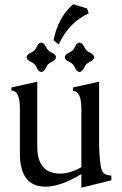

<svg xmlns="http://www.w3.org/2000/svg" viewBox="-20 -875 576 910"><path d="M365.7 14.6V-49.8Q266.6 9.8 195.8 9.8Q74.2 9.8 74.2 -147.9V-361.8Q74.2 -445.8 34.2 -445.8V-460.4L156.7 -487.8V-179.7Q156.7 -52.2 266.1 -52.2Q311 -52.2 365.7 -82.5V-357.9Q365.7 -443.4 326.2 -443.8L325.7 -460.4L449.7 -487.8V-186Q452.6 -99.6 461.2 -71.8Q469.7 -43.9 507.8 -43V-20.5ZM356.9 -533.7Q343.3 -535.2 335.2 -554.4Q327.1 -573.7 307.9 -581.8Q288.6 -589.8 287.1 -603.5Q288.6 -617.2 307.9 -625.5Q327.1 -633.8 335.2 -652.8Q343.3 -671.9 356.9 -673.3Q370.6 -671.9 378.9 -652.8Q387.2 -633.8 406.2 -625.5Q425.3 -617.2 426.8 -603.5Q425.3 -589.8 406.2 -581.8Q387.2 -573.7 378.9 -554.4Q370.6 -535.2 356.9 -533.7ZM175.8 -533.7Q162.1 -535.2 154.1 -554.4Q146 -573.7 126.7 -581.8Q107.4 -589.8 106 -603.5Q107.4 -617.2 126.7 -625.5Q146 -633.8 154.1 -652.8Q162.1 -671.9 175.8 -673.3Q189.5 -671.9 197.8 -652.8Q206.1 -633.8 225.1 -625.5Q244.1 -617.2 245.6 -603.5Q244.1 -589.8 225.1 -581.8Q206.1 -573.7 197.8 -554.4Q189.5 -535.2 175.8 -533.7ZM258.3 -664.1 233.9 -684.1Q254.4 -791.5 326.7 -855L392.6 -835L400.4 -811.5Q305.7 -768.6 258.3 -664.1Z"/></svg>

Font: Almanac
Style: Regular
Weight: 400
Designer: Eden's Almanac
Version: Version 3.501;March 28, 2021;FontCreator 13.0.0.2683 64-bit